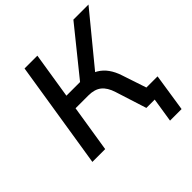

<svg xmlns="http://www.w3.org/2000/svg" viewBox="-226 -866 1187 1187"><g transform="rotate(-45 367.0 -273.0)"><path d="M583 159 608 0H560L573 -89H722L684 159ZM63 0 175 -705H287L239 -403H373L343 -384L602 -705H734L454 -364L407 -398Q448 -393 480 -374Q512 -355 534.5 -323.5Q557 -292 571 -249L654 0H535L470 -204Q453 -258 421.5 -283Q390 -308 336 -308H224L175 0Z"/></g></svg>

Font: Nunito Sans 7pt SemiBold
Style: Italic
Weight: 600
Italic angle: -9°
Designer: Vernon Adams
Foundry: Vernon Adams
Version: Version 3.101;gftools[0.9.27]